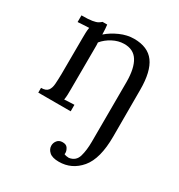

<svg xmlns="http://www.w3.org/2000/svg" viewBox="-145 -486 733 787"><g transform="rotate(30 221.0 -92.5)"><path d="M247.2 203.5Q216 203.5 201.9 190.7Q187.8 177.9 187.8 161.3Q187.8 147.8 196.4 137.1Q205 126.5 220 126.1Q238.7 125.4 245.9 137Q253 148.5 253 157.7Q253 159.1 253 161Q253 162.8 252.3 164.6Q258.2 167.2 264 168.1Q269.9 169.1 275 169.1Q306.6 164.3 315.2 134.4Q323.8 104.5 323.8 64.5L324.5 -219.3Q324.2 -283.5 303.4 -316.6Q282.7 -349.8 238 -349.1Q211.2 -348.7 185.2 -335Q159.1 -321.2 141.9 -300.3Q142.6 -294.5 142.6 -286.8Q142.6 -279.1 142.6 -271L141.9 -79.6Q141.9 -64.5 141.5 -53Q141.2 -41.4 139 -28.6Q150.7 -29.3 162.6 -29.9Q174.6 -30.4 186.3 -30.8V0H33V-22.4Q56.1 -22.4 65.1 -34.1Q74.1 -45.8 75.5 -66.6Q77 -87.3 77.4 -114L78.1 -285.3Q78.1 -297 78.5 -309.1Q78.8 -321.2 81 -334.1Q67.5 -333.7 54.5 -332.8Q41.4 -331.9 27.9 -331.1V-362.7Q60.9 -362.7 77.9 -365.6Q95 -368.5 102.9 -373.1Q110.7 -377.7 116.2 -382.8H138.2Q139.3 -374.8 140.1 -364Q140.8 -353.1 141.2 -337.4Q165.4 -358.6 198.2 -373.1Q231 -387.6 263.7 -387.6Q328.9 -387.6 359 -346.5Q389.1 -305.5 389.1 -219.3V2.2Q389.1 107.4 348.6 155.5Q308 203.5 247.2 203.5Z"/></g></svg>

Font: Parastoo
Style: Regular
Weight: 400
Foundry: Saber Rastikerdar (saber.rastikerdar@gmail.com)
Version: Version 3.000